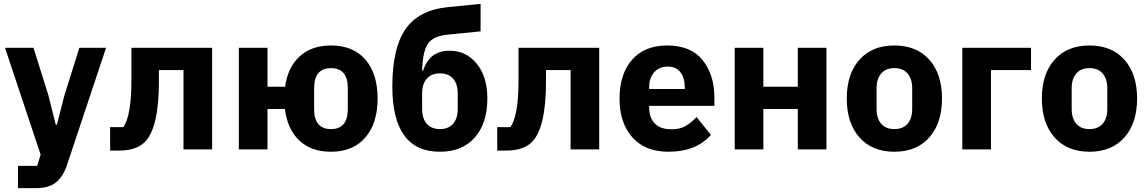

<svg xmlns="http://www.w3.org/2000/svg" viewBox="-20 -772 5931 992"><path d="M73 200V85H172L190 27L6 -525H153L230 -280L268 -128H274L313 -280L390 -525H528L326 81Q305 143 268 171.5Q231 200 165 200Z M549 6V-115H617Q659 -173 659 -359V-525H1076V0H928V-410H801V-351Q801 -111 728 -38Q684 6 594 6Z M1690 12Q1588 12 1526.5 -46Q1465 -104 1452 -209H1362V0H1214V-525H1362V-324H1453Q1467 -425 1528.5 -481Q1590 -537 1690 -537Q1805 -537 1868 -464Q1931 -391 1931 -263Q1931 -135 1867.5 -61.5Q1804 12 1690 12ZM1777 -209V-316Q1777 -420 1690 -420Q1603 -420 1603 -316V-209Q1603 -105 1690 -105Q1777 -105 1777 -209Z M2253 12Q2007 12 2007 -325Q2007 -524 2075.5 -622Q2144 -720 2293 -735L2463 -752V-610L2292 -593Q2219 -586 2191.5 -547Q2164 -508 2161 -407H2166Q2199 -510 2303 -510Q2388 -510 2443 -443Q2498 -376 2498 -263Q2498 -135 2433 -61.5Q2368 12 2253 12ZM2345 -209V-289Q2345 -338 2321 -365.5Q2297 -393 2253 -393Q2209 -393 2185 -365.5Q2161 -338 2161 -289V-209Q2161 -160 2185 -132.5Q2209 -105 2253 -105Q2297 -105 2321 -132.5Q2345 -160 2345 -209Z M2549 6V-115H2617Q2659 -173 2659 -359V-525H3076V0H2928V-410H2801V-351Q2801 -111 2728 -38Q2684 6 2594 6Z M3433 12Q3314 12 3247.5 -62Q3181 -136 3181 -263Q3181 -389 3245.5 -463Q3310 -537 3427 -537Q3550 -537 3610.5 -461Q3671 -385 3671 -269V-225H3334V-217Q3334 -164 3363 -134Q3392 -104 3450 -104Q3492 -104 3520.5 -120Q3549 -136 3579 -167L3653 -75Q3577 12 3433 12ZM3334 -312H3518V-321Q3518 -370 3495.5 -399Q3473 -428 3430 -428Q3386 -428 3360 -398.5Q3334 -369 3334 -320Z M3776 0V-525H3924V-324H4102V-525H4250V0H4102V-209H3924V0Z M4781.5 -62Q4716 12 4601 12Q4486 12 4420.5 -62Q4355 -136 4355 -263Q4355 -390 4420.5 -463.5Q4486 -537 4601 -537Q4716 -537 4781.5 -463.5Q4847 -390 4847 -263Q4847 -136 4781.5 -62ZM4693 -209V-316Q4693 -365 4669 -392.5Q4645 -420 4601 -420Q4557 -420 4533 -392.5Q4509 -365 4509 -316V-209Q4509 -160 4533 -132.5Q4557 -105 4601 -105Q4645 -105 4669 -132.5Q4693 -160 4693 -209Z M4952 0V-525H5307V-410H5100V0Z M5789.5 -62Q5724 12 5609 12Q5494 12 5428.5 -62Q5363 -136 5363 -263Q5363 -390 5428.5 -463.5Q5494 -537 5609 -537Q5724 -537 5789.5 -463.5Q5855 -390 5855 -263Q5855 -136 5789.5 -62ZM5701 -209V-316Q5701 -365 5677 -392.5Q5653 -420 5609 -420Q5565 -420 5541 -392.5Q5517 -365 5517 -316V-209Q5517 -160 5541 -132.5Q5565 -105 5609 -105Q5653 -105 5677 -132.5Q5701 -160 5701 -209Z"/></svg>

Font: Anuphan
Style: Bold
Weight: 700
Designer: Mike Abbink, Paul van der Laan, Pieter van Rosmalen, Mint Tantisuwanna
Foundry: Bold Monday; Cadson Demak
Version: Version 3.002;hotconv 1.0.109;makeotfexe 2.5.65596